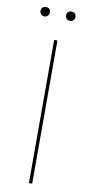

<svg xmlns="http://www.w3.org/2000/svg" viewBox="-91 -837 395 872"><g transform="rotate(10 106.5 -400.5)"><path d="M47.9 -800.8Q68.8 -800.8 68.8 -779.8Q68.8 -770 63.2 -763.9Q57.6 -757.8 47.9 -757.8Q38.1 -757.8 32 -763.9Q25.9 -770 25.9 -779.8Q25.9 -789.6 32 -795.2Q38.1 -800.8 47.9 -800.8ZM109.9 0V-660.2H125V0ZM165 -800.8Q174.8 -800.8 180.9 -795.2Q187 -789.6 187 -779.8Q187 -770 180.9 -763.9Q174.8 -757.8 165 -757.8Q155.8 -757.8 149.9 -763.9Q144 -770 144 -779.8Q144 -789.6 149.9 -795.2Q155.8 -800.8 165 -800.8Z"/></g></svg>

Font: Human Sans Thin
Style: Regular
Weight: 100
Designer: Tim Radville
Foundry: Continuum
Version: Version 1.000;FEAKit 1.0